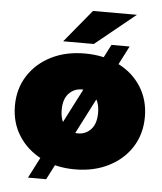

<svg xmlns="http://www.w3.org/2000/svg" viewBox="-57 -817 792 936"><g transform="rotate(5 339.0 -348.5)"><path d="M339 10Q246 10 174.5 -26.5Q103 -63 62 -127Q21 -191 21 -274Q21 -357 62 -421Q103 -485 174.5 -521Q246 -557 339 -557Q432 -557 504 -521Q576 -485 616.5 -421Q657 -357 657 -274Q657 -191 616.5 -127Q576 -63 504 -26.5Q432 10 339 10ZM339 -166Q377 -166 402.5 -193.5Q428 -221 428 -274Q428 -327 402.5 -354Q377 -381 339 -381Q302 -381 276 -354Q250 -327 250 -274Q250 -221 276 -193.5Q302 -166 339 -166ZM115 70 464 -610H553L204 70ZM228 -607 360 -767H575L378 -607Z"/></g></svg>

Font: Montserrat Black
Style: Regular
Weight: 900
Designer: Julieta Ulanovsky
Foundry: Julieta Ulanovsky
Version: Version 9.000; ttfautohint (v1.8.4.7-5d5b)